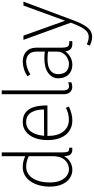

<svg xmlns="http://www.w3.org/2000/svg" viewBox="559 -1424 1106 2265"><g transform="rotate(-90 1112.5 -292.0)"><path d="M447 -825V-101Q447 -58 457.5 -42Q468 -26 501 -30L503 6Q466 11 443.5 1Q421 -9 411.5 -33Q402 -57 402 -96V-146H427Q402 -67 352 -29.5Q302 8 240 8Q186 8 141 -23.5Q96 -55 69.5 -114.5Q43 -174 43 -258Q43 -327 59.5 -385.5Q76 -444 106 -487Q136 -530 178 -553.5Q220 -577 272 -577Q322 -577 365 -562.5Q408 -548 438 -530L404 -505Q375 -521 340 -529Q305 -537 279 -537Q221 -537 179 -502Q137 -467 114.5 -404Q92 -341 92 -258Q92 -181 115 -131Q138 -81 173.5 -56.5Q209 -32 247 -32Q286 -32 321.5 -52Q357 -72 379.5 -114Q402 -156 402 -223V-825Z M825 8Q755 8 702.5 -26Q650 -60 621 -125.5Q592 -191 592 -285Q592 -370 617.5 -436Q643 -502 691 -539.5Q739 -577 805 -577Q876 -577 919 -542.5Q962 -508 981 -447Q1000 -386 1000 -308V-286H618V-325L953 -327Q953 -364 946.5 -401Q940 -438 923 -469Q906 -500 877.5 -518.5Q849 -537 805 -537Q726 -537 683.5 -467Q641 -397 641 -283Q641 -162 693.5 -97.5Q746 -33 833 -33Q868 -33 902 -41.5Q936 -50 973 -68L988 -33Q945 -13 904 -2.5Q863 8 825 8Z M1133 -93V-825H1178V-99Q1178 -66 1190.5 -48.5Q1203 -31 1227 -31Q1237 -31 1248 -33.5Q1259 -36 1274 -41V-4Q1262 1 1249 4Q1236 7 1221 7Q1183 7 1158 -18.5Q1133 -44 1133 -93Z M1636 -115 1657 -109Q1640 -70 1611.5 -44Q1583 -18 1550 -5Q1517 8 1485 8Q1436 8 1399 -11.5Q1362 -31 1341.5 -68.5Q1321 -106 1321 -160Q1321 -230 1382.5 -276Q1444 -322 1554 -322Q1583 -322 1605.5 -320.5Q1628 -319 1651 -314V-277Q1626 -281 1603.5 -283Q1581 -285 1552 -285Q1482 -285 1442.5 -267.5Q1403 -250 1386.5 -221.5Q1370 -193 1370 -160Q1370 -96 1402 -64Q1434 -32 1493 -32Q1520 -32 1553.5 -47.5Q1587 -63 1611.5 -95Q1636 -127 1636 -178V-411Q1636 -476 1602.5 -506.5Q1569 -537 1517 -537Q1482 -537 1443 -524Q1404 -511 1366 -487L1345 -523Q1386 -550 1432 -563.5Q1478 -577 1518 -577Q1563 -577 1600.5 -559.5Q1638 -542 1660 -506Q1682 -470 1682 -414V-117Q1682 -72 1693.5 -50Q1705 -28 1740 -28Q1745 -28 1749 -28.5Q1753 -29 1758 -30L1760 6Q1753 7 1745.5 7.5Q1738 8 1731 8Q1677 8 1656.5 -22.5Q1636 -53 1636 -115Z M2225 -569 1998 39Q1962 133 1919 187Q1876 241 1809 241Q1787 241 1761.5 235Q1736 229 1705 214L1722 178Q1748 191 1769 196Q1790 201 1809 201Q1848 201 1876 176Q1904 151 1928 104Q1952 57 1977 -10L1774 -569H1824L2007 -58H1993L2179 -569Z"/></g></svg>

Font: Yaldevi ExtraLight
Style: Regular
Weight: 200
Designer: Sol Matas, Rajitha Manaperi, Kosala Senevirathne
Foundry: Mooniak
Version: Version 1.100